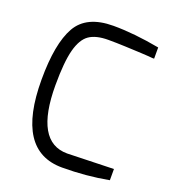

<svg xmlns="http://www.w3.org/2000/svg" viewBox="-136 -842 850 950"><g transform="rotate(20 289.0 -367.0)"><path d="M55 -368Q55 -558 106.5 -649Q158 -740 299 -740Q408 -740 543 -715V-656H534Q525 -657 510 -658Q495 -659 475.5 -660Q456 -661 433 -662Q410 -663 387.5 -664Q365 -665 341.5 -665.5Q318 -666 299 -666Q234 -666 198.5 -641.5Q163 -617 146 -552.5Q129 -488 129 -366Q129 -68 299 -68L543 -75V-16Q425 6 299 6Q55 6 55 -368Z"/></g></svg>

Font: Mina
Style: Regular
Weight: 400
Version: Version 1.000